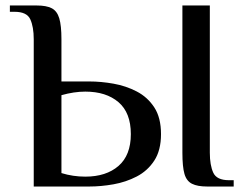

<svg xmlns="http://www.w3.org/2000/svg" viewBox="-20 -680 888 700"><path d="M103 0V-537Q103 -582 90.5 -609.5Q78 -637 33 -637H16V-660H114Q149 -660 168.5 -650Q188 -640 196 -613.5Q204 -587 204 -537V-383H306Q348 -383 393.5 -375Q439 -367 478.5 -346.5Q518 -326 542.5 -288.5Q567 -251 567 -191Q567 -132 542.5 -94.5Q518 -57 478.5 -36.5Q439 -16 393.5 -8Q348 0 306 0ZM735 0Q700 0 680 -10Q660 -20 652.5 -46Q645 -72 645 -123V-660H745V-123Q745 -78 757.5 -50.5Q770 -23 815 -23H832V0ZM291 -36Q367 -36 412 -75Q457 -114 457 -191Q457 -269 412 -307.5Q367 -346 291 -346Q250 -346 204 -333V-49Q246 -36 291 -36Z"/></svg>

Font: El Messiri Medium
Style: Regular
Weight: 500
Designer: Mohamed Gaber
Foundry: Kief Type Foundry
Version: Version 2.020; ttfautohint (v1.8.3)